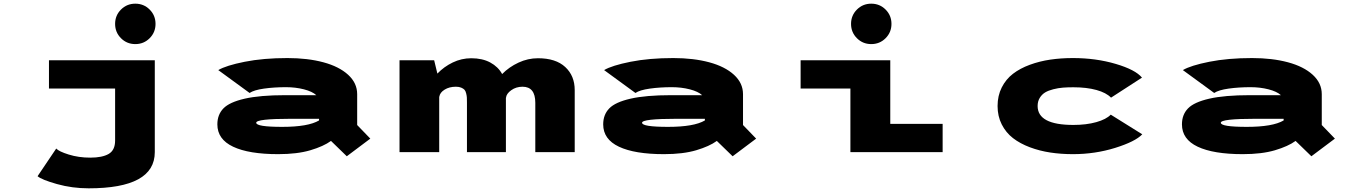

<svg xmlns="http://www.w3.org/2000/svg" viewBox="-20 -828 7390 1045"><path d="M794.5 -620Q762.5 -588 716.5 -588Q670.5 -588 638.5 -620Q606.5 -652 606.5 -698Q606.5 -744 638.5 -776Q670.5 -808 716.5 -808Q762.5 -808 794.5 -776Q826.5 -744 826.5 -698Q826.5 -652 794.5 -620ZM822.5 -500V0Q822.5 197 462.5 197Q373 197 290 173.8Q207 150.5 184.5 131L286 -19.5Q300.5 -3.5 354.2 13.2Q408 30 471.5 30Q536.5 30 571.5 9.8Q606.5 -10.5 606.5 -63V-346H246.5V-500Z M1544.5 -512Q1654.5 -512 1740 -489Q1825.5 -466 1874.8 -421Q1924 -376 1924 -315.5V-147.5L1995.5 -73.5L1867.5 22.5L1781.5 -61Q1741 -31.5 1669.2 -10.2Q1597.5 11 1494 11Q1334.5 11 1248.8 -29.5Q1163 -70 1163 -151Q1163 -204 1196 -238Q1229 -272 1312 -291Q1395 -310 1533 -310H1701.5Q1680 -330 1634.2 -341.8Q1588.5 -353.5 1536.5 -353.5Q1472.5 -353.5 1417.2 -345.8Q1362 -338 1338.5 -322L1168 -446.5Q1210 -471.5 1311.8 -491.8Q1413.5 -512 1544.5 -512ZM1716.5 -172.5V-181.5H1564Q1374.5 -181.5 1374.5 -160Q1374.5 -137.5 1516 -137.5Q1657.5 -137.5 1716.5 -172.5Z M2154.5 0V-500H2343L2360.5 -427.5Q2396.5 -465 2444.2 -488Q2492 -511 2545 -511Q2605.5 -511 2648.5 -487.8Q2691.5 -464.5 2713 -425Q2751 -463.5 2802 -487.2Q2853 -511 2908 -511Q3005 -511 3056.5 -463.2Q3108 -415.5 3108 -337.5V0H2893.5V-268.5Q2893.5 -356 2824 -356Q2789 -356 2762.5 -337Q2736 -318 2734 -296H2733.5V0H2521.5V-269.5Q2521.5 -287 2521 -296.8Q2520.5 -306.5 2517.2 -319.8Q2514 -333 2508 -339.5Q2502 -346 2490.2 -351Q2478.5 -356 2461.5 -356Q2425.5 -356 2400 -340.2Q2374.5 -324.5 2371 -301.5H2370.5V0Z M3644.5 -512Q3754.5 -512 3840 -489Q3925.5 -466 3974.8 -421Q4024 -376 4024 -315.5V-147.5L4095.5 -73.5L3967.5 22.5L3881.5 -61Q3841 -31.5 3769.2 -10.2Q3697.5 11 3594 11Q3434.5 11 3348.8 -29.5Q3263 -70 3263 -151Q3263 -204 3296 -238Q3329 -272 3412 -291Q3495 -310 3633 -310H3801.5Q3780 -330 3734.2 -341.8Q3688.5 -353.5 3636.5 -353.5Q3572.5 -353.5 3517.2 -345.8Q3462 -338 3438.5 -322L3268 -446.5Q3310 -471.5 3411.8 -491.8Q3513.5 -512 3644.5 -512ZM3816.5 -172.5V-181.5H3664Q3474.5 -181.5 3474.5 -160Q3474.5 -137.5 3616 -137.5Q3757.5 -137.5 3816.5 -172.5Z M4800 -620Q4768 -588 4722 -588Q4676 -588 4644 -620Q4612 -652 4612 -698Q4612 -744 4644 -776Q4676 -808 4722 -808Q4768 -808 4800 -776Q4832 -744 4832 -698Q4832 -652 4800 -620ZM4825.5 -154H5110.5V0H4608.5V-346H4337.5V-500H4825.5Z M6197 -97Q6159.5 -57.5 6049.8 -23.2Q5940 11 5819.5 11Q5755 11 5696.8 2.2Q5638.5 -6.5 5585.2 -26.5Q5532 -46.5 5493.5 -76.2Q5455 -106 5432.2 -150.8Q5409.5 -195.5 5409.5 -251Q5409.5 -307 5432.2 -352Q5455 -397 5493.5 -426.5Q5532 -456 5585.2 -475.5Q5638.5 -495 5696.5 -503.5Q5754.5 -512 5819.5 -512Q5945 -512 6052.5 -480.2Q6160 -448.5 6195.5 -405.5L6027 -296.5Q6001 -323.5 5947.8 -338.2Q5894.5 -353 5822 -353Q5790.5 -353 5765 -351Q5739.5 -349 5712.8 -342.2Q5686 -335.5 5668.2 -324.8Q5650.5 -314 5639 -295.2Q5627.5 -276.5 5627.5 -251Q5627.5 -148 5822 -148Q5892.5 -148 5946.8 -163.2Q6001 -178.5 6025.5 -204Z M6794.5 -512Q6904.5 -512 6990 -489Q7075.5 -466 7124.8 -421Q7174 -376 7174 -315.5V-147.5L7245.5 -73.5L7117.5 22.5L7031.5 -61Q6991 -31.5 6919.2 -10.2Q6847.5 11 6744 11Q6584.5 11 6498.8 -29.5Q6413 -70 6413 -151Q6413 -204 6446 -238Q6479 -272 6562 -291Q6645 -310 6783 -310H6951.5Q6930 -330 6884.2 -341.8Q6838.5 -353.5 6786.5 -353.5Q6722.5 -353.5 6667.2 -345.8Q6612 -338 6588.5 -322L6418 -446.5Q6460 -471.5 6561.8 -491.8Q6663.5 -512 6794.5 -512ZM6966.5 -172.5V-181.5H6814Q6624.5 -181.5 6624.5 -160Q6624.5 -137.5 6766 -137.5Q6907.5 -137.5 6966.5 -172.5Z"/></svg>

Font: League Mono Extended ExtraBold
Style: Regular
Weight: 800
Width: 9
Designer: Tyler Finck
Foundry: The League of Moveable Type / Tyler Finck
Version: Version 2.210